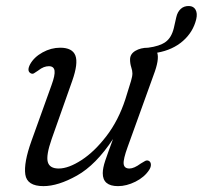

<svg xmlns="http://www.w3.org/2000/svg" viewBox="-20 -625 690 654"><path d="M487 -77Q493.5 -73.5 494 -64.8Q494.5 -56 488 -46Q472 -21.5 441.5 -6.2Q411 9 382 9Q330 9 330 -35Q330 -52.5 338.5 -77.8Q347 -103 365 -151.5Q306.5 -63 242.2 -27Q178 9 128 9Q72 9 66.2 -30.8Q60.5 -70.5 87 -144.5L155.5 -335Q168 -369 165.8 -384.2Q163.5 -399.5 146.5 -399.5Q138 -399.5 129.2 -396.2Q120.5 -393 109 -384Q101 -378.5 95.5 -375.2Q90 -372 83.5 -376Q71 -384 82.5 -406Q96 -430.5 125 -446.5Q154 -462.5 185 -462.5Q226.5 -462.5 236.8 -435.8Q247 -409 226 -349.5L156 -151.5Q136.5 -95.5 142.8 -73.2Q149 -51 180 -51Q213.5 -51 257.8 -79.8Q302 -108.5 342.8 -161.8Q383.5 -215 407 -287Q421.5 -333 426.2 -349Q431 -365 431 -375Q431 -384 427 -396.2Q423 -408.5 423 -422.5Q423 -441 441 -451.8Q459 -462.5 484.5 -462.5Q523.5 -467.5 543.8 -482Q564 -496.5 572 -529L580.5 -566.5Q584.5 -584.5 595.8 -594.8Q607 -605 624 -604.5Q639.5 -604 646.2 -591.8Q653 -579.5 648.5 -560Q638 -516 603.2 -485.5Q568.5 -455 515.5 -445.5Q523.5 -422.5 503 -369L415 -125Q399.5 -82.5 401.2 -66.8Q403 -51 421 -51Q436.5 -51 459.5 -68Q468 -73.5 474.5 -76.8Q481 -80 487 -77Z"/></svg>

Font: Fraunces 9pt SuperSoft Light
Style: Italic
Weight: 300
Italic angle: -16°
Version: Version 1.000;[b76b70a41]